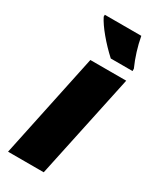

<svg xmlns="http://www.w3.org/2000/svg" viewBox="-197 -823 719 881"><g transform="rotate(30 162.5 -383.0)"><path d="M200.2 0H11.2L127.9 -553.2H317.9ZM320.8 -606H205.6Q165.5 -642.6 131.3 -683.6Q97.2 -724.6 81.5 -755.9V-766.1H274.9Q289.1 -689.5 320.8 -618.2Z"/></g></svg>

Font: TypoPRO Open Sans
Style: Italic
Weight: 800
Italic angle: -12°
Foundry: Ascender Corporation
Version: Version 1.10